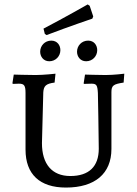

<svg xmlns="http://www.w3.org/2000/svg" viewBox="-20 -836 615 865"><path d="M190 -678C295 -718 396 -752 396 -752L400 -762L384 -810L375 -816C375 -816 270 -756 176 -707L182 -683ZM202 -560C231 -560 252 -583 252 -610C252 -632 238 -653 211 -653C182 -653 161 -630 161 -603C161 -582 175 -560 202 -560ZM368 -560C397 -560 418 -583 418 -610C418 -632 404 -653 377 -653C348 -653 327 -630 327 -603C327 -582 341 -560 368 -560ZM277 9C408 9 482 -54 482 -165V-421C482 -451 491 -457 537 -464L540 -504C540 -504 493 -498 456 -498C425 -498 363 -500 363 -500L357 -461L358 -458L392 -459C415 -459 419 -452 421 -417C421 -417 425 -219 425 -166C425 -86 381 -43 297 -43C214 -43 169 -97 169 -191L175 -420C177 -449 187 -459 226 -464L230 -504C230 -504 176 -498 141 -498C106 -498 42 -500 42 -500L36 -461L38 -458C38 -458 56 -459 65 -459C89 -459 95 -451 95 -417V-162C95 -51 159 9 277 9Z"/></svg>

Font: Alegreya SC
Style: Regular
Weight: 400
Designer: Juan Pablo del Peral
Foundry: Huerta Tipografica
Version: Version 2.007;PS 002.007;hotconv 1.0.88;makeotf.lib2.5.64775